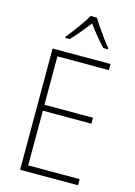

<svg xmlns="http://www.w3.org/2000/svg" viewBox="-139 -1021 768 1092"><g transform="rotate(15 245.0 -474.5)"><path d="M434 0H93V-714H434V-678H131V-393H417V-358H131V-36H434ZM291 -949Q304 -927 323.5 -898.5Q343 -870 363 -842.5Q383 -815 398 -798V-791H372Q347 -816 320.5 -848.5Q294 -881 273 -910Q251 -882 224.5 -849Q198 -816 173 -791H147V-798Q163 -817 183.5 -844.5Q204 -872 223 -899.5Q242 -927 254 -949Z"/></g></svg>

Font: Noto Sans Gujarati SemiCondensed ExtraLight
Style: Regular
Weight: 200
Width: 4
Designer: Jelle Bosma - Monotype Design Team, Universal Thirst
Foundry: Monotype Imaging Inc.
Version: Version 2.106; ttfautohint (v1.8.4.7-5d5b)